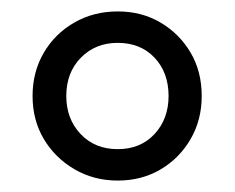

<svg xmlns="http://www.w3.org/2000/svg" viewBox="-20 -734 411 336"><path d="M186 -418Q144 -418 110 -438Q76 -458 56.5 -491Q37 -524 37 -566Q37 -608 56.5 -641.5Q76 -675 110 -694.5Q144 -714 186 -714Q228 -714 261 -694.5Q294 -675 313.5 -642Q333 -609 333 -566Q333 -524 313.5 -490.5Q294 -457 261 -437.5Q228 -418 186 -418ZM186 -473Q226 -473 250.5 -499.5Q275 -526 275 -566Q275 -607 250.5 -633Q226 -659 186 -659Q147 -659 121.5 -633Q96 -607 96 -566Q96 -526 121 -499.5Q146 -473 186 -473Z"/></svg>

Font: NunitoSans1
Style: Book
Weight: 400
Designer: Vernon Adams
Foundry: Vernon Adams
Version: Version 3.101;gftools[0.9.27]